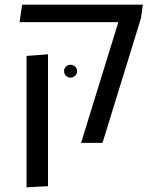

<svg xmlns="http://www.w3.org/2000/svg" viewBox="-20 -613 667 824"><path d="M328 0 488 -518H64L75 -593H593L585 -535L420 0ZM94 191V-373L186 -380V186ZM283 -280Q271 -280 263 -288Q255 -296 255 -308Q255 -319 263 -327Q271 -335 283 -335Q294 -335 302.5 -327Q311 -319 311 -308Q311 -296 302.5 -288Q294 -280 283 -280Z"/></svg>

Font: Go Noto Current
Style: Regular
Weight: 400
Designer: Monotype Design Team
Foundry: Monotype Imaging Inc.
Version: Version 2.007; ttfautohint (v1.8) -l 8 -r 50 -G 200 -x 14 -D